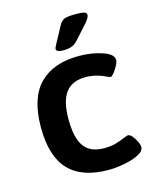

<svg xmlns="http://www.w3.org/2000/svg" viewBox="-110 -793 705 875"><g transform="rotate(-15 242.5 -355.5)"><path d="M45 -260Q45 -398 110 -464Q175 -530 296 -530Q356 -530 406 -513Q456 -496 456 -469Q456 -455 438.5 -427.5Q421 -400 410 -400Q409 -400 395 -406Q349 -429 300 -429Q237 -429 206.5 -389Q176 -349 176 -263Q176 -176 205 -135Q234 -94 300 -94Q332 -94 354.5 -100.5Q377 -107 403 -118Q415 -123 418 -123Q432 -123 448 -97Q464 -71 464 -56Q464 -36 434.5 -21.5Q405 -7 365 0Q325 7 295 7Q169 7 107 -58Q45 -123 45 -260ZM202 -588Q202 -592 206.5 -600.5Q211 -609 214 -615L254 -689Q264 -706 278 -712Q292 -718 331 -718Q359 -718 371 -714.5Q383 -711 383 -701Q383 -688 361 -663L305 -601Q291 -585 275 -579Q259 -573 236 -573Q202 -573 202 -588Z"/></g></svg>

Font: Asap-SemiBold
Style: Regular
Weight: 600
Designer: Pablo Cosgaya
Foundry: Omnibus-Type
Version: Version 2.000; ttfautohint (v1.8)